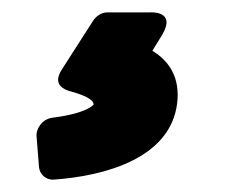

<svg xmlns="http://www.w3.org/2000/svg" viewBox="-20 -48 384 310"><path d="M80 64C63 90 86 97 92 99C134 110 131 120 131 121C131 121 121 135 65 142C48 144 38 160 39 172L43 222C44 233 54 243 67 242C151 236 255 207 266 119C271 78 254 51 226 34L242 8C265 -31 223 -28 223 -28H153C144 -28 135 -22 130 -14Z"/></svg>

Font: Falling Sky
Style: BlkObl
Weight: 900
Designer: Paul D. Hunt
Foundry: Adobe Systems Incorporated
Version: Version 1.02